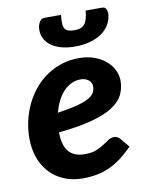

<svg xmlns="http://www.w3.org/2000/svg" viewBox="-83 -787 661 854"><g transform="rotate(-10 247.5 -359.5)"><path d="M18 0ZM462 -392.5Q462 -358 448 -329Q434 -300 399 -277Q364 -254 304 -237.8Q244 -221.5 152.5 -212.5V-211.5Q152.5 -97 249 -97Q281 -97 301.2 -105.2Q321.5 -113.5 336 -123.2Q350.5 -133 362.8 -141.2Q375 -149.5 391 -149.5Q398 -149.5 404.2 -146.2Q410.5 -143 415.5 -137.5L450.5 -95.5Q423.5 -68.5 398 -49.2Q372.5 -30 345 -17.2Q317.5 -4.5 287.5 1.5Q257.5 7.5 221.5 7.5Q176 7.5 138.5 -8Q101 -23.5 74.2 -51.8Q47.5 -80 32.8 -119.8Q18 -159.5 18 -208.5Q18 -249.5 27 -288.5Q36 -327.5 53 -362.5Q70 -397.5 94.2 -426.8Q118.5 -456 149.5 -477.2Q180.5 -498.5 217.2 -510.5Q254 -522.5 295.5 -522.5Q336 -522.5 367.2 -510.8Q398.5 -499 419.5 -480.2Q440.5 -461.5 451.2 -438.5Q462 -415.5 462 -392.5ZM287.5 -428Q265.5 -428 246 -418.8Q226.5 -409.5 210.5 -392.8Q194.5 -376 182.5 -352.2Q170.5 -328.5 163 -299.5Q218.5 -307.5 252.8 -316.8Q287 -326 305.8 -337Q324.5 -348 331 -360.5Q337.5 -373 337.5 -387.5Q337.5 -394.5 334.5 -401.8Q331.5 -409 325.5 -414.8Q319.5 -420.5 310 -424.2Q300.5 -428 287.5 -428ZM298.5 -648Q315 -648 326.2 -651.8Q337.5 -655.5 345 -664.5Q352.5 -673.5 356.8 -688.2Q361 -703 363.5 -725.5H438Q451.5 -725.5 456.5 -713.5Q461.5 -701.5 459.5 -688Q456.5 -662 442.8 -641.2Q429 -620.5 406.8 -606Q384.5 -591.5 354.8 -583.8Q325 -576 290 -576Q255 -576 227.2 -583.8Q199.5 -591.5 180.5 -606Q161.5 -620.5 152.2 -641.2Q143 -662 146 -688Q148 -701.5 155.8 -713.5Q163.5 -725.5 176.5 -725.5H252Q249.5 -703 250 -688.2Q250.5 -673.5 255.8 -664.5Q261 -655.5 271.5 -651.8Q282 -648 298.5 -648Z"/></g></svg>

Font: Lato Heavy
Style: Italic
Weight: 800
Italic angle: -7°
Designer: Lukasz Dziedzic
Foundry: tyPoland Lukasz Dziedzic
Version: Version 2.007; 2014-02-27